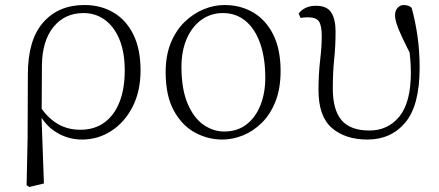

<svg xmlns="http://www.w3.org/2000/svg" viewBox="-20 -542 1750 765"><path d="M86 196 90 5 91 -246Q91 -383 152 -452.5Q213 -522 316 -522Q382 -522 432.5 -492Q483 -462 511.5 -404Q540 -346 540 -262Q540 -178 508 -116Q476 -54 423 -20Q370 14 307 14Q250 14 202.5 -16Q155 -46 129 -103H126L139 -119Q168 -74 208 -49.5Q248 -25 300 -25Q356 -25 395.5 -53.5Q435 -82 456 -135Q477 -188 477 -261Q477 -335 455.5 -386Q434 -437 397 -463.5Q360 -490 313 -490Q238 -490 193 -434.5Q148 -379 147 -281L146 -97L145 -89L155 189L97 203Z M866 14Q808 14 756.5 -14Q705 -42 672.5 -101.5Q640 -161 640 -254Q640 -321 660.5 -371Q681 -421 715.5 -454.5Q750 -488 791.5 -505Q833 -522 874 -522Q939 -522 989.5 -492Q1040 -462 1069 -403.5Q1098 -345 1098 -259Q1098 -189 1077.5 -137.5Q1057 -86 1023 -52.5Q989 -19 948 -2.5Q907 14 866 14ZM873 -18Q926 -18 962.5 -46.5Q999 -75 1018 -123.5Q1037 -172 1037 -232Q1037 -310 1017 -368Q997 -426 959 -458Q921 -490 868 -490Q820 -490 782.5 -463Q745 -436 724 -387.5Q703 -339 703 -276Q703 -188 727 -130.5Q751 -73 790 -45.5Q829 -18 873 -18Z M1444 14Q1356 14 1302.5 -32Q1249 -78 1249 -183Q1249 -246 1255.5 -301.5Q1262 -357 1262 -398Q1262 -441 1250.5 -457Q1239 -473 1208 -473Q1200 -473 1192 -472.5Q1184 -472 1178 -470L1170 -488Q1180 -502 1197.5 -510.5Q1215 -519 1239 -519Q1283 -519 1300 -492Q1317 -465 1317 -417Q1317 -358 1311.5 -306Q1306 -254 1306 -189Q1306 -104 1341 -63Q1376 -22 1452 -22Q1526 -22 1571.5 -78Q1617 -134 1617 -253Q1617 -281 1614.5 -309Q1612 -337 1607 -373L1622 -370L1627 -303Q1599 -358 1583 -392Q1567 -426 1560.5 -446.5Q1554 -467 1554 -482Q1554 -499 1564 -510.5Q1574 -522 1589 -522Q1599 -522 1607 -519Q1615 -516 1620 -511Q1634 -462 1643 -401Q1652 -340 1652 -273Q1652 -122 1595 -54Q1538 14 1444 14Z"/></svg>

Font: Noto Serif SC
Style: Regular
Weight: 200
Designer: Ryoko NISHIZUKA 西塚涼子 (kana & ideographs); Frank Grießhammer (Latin, Greek & Cyrillic); Wenlong ZHANG 张文龙 (bopomofo); San
Foundry: Adobe
Version: Version 2.001;hotconv 1.1.0;makeotfexe 2.6.0